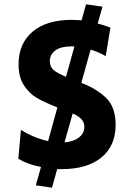

<svg xmlns="http://www.w3.org/2000/svg" viewBox="-20 -771 621 890"><path d="M146 88 170 3Q108 -9 65 -35L77 -169Q138 -131 203 -117L246 -273Q188 -296 152.5 -316Q117 -336 91.5 -374.5Q66 -413 66 -473Q66 -569 131 -624Q196 -679 312 -679Q328 -679 358 -677L379 -751L455 -740L433 -662Q464 -654 492 -643L470 -511Q432 -532 400 -541L357 -387Q431 -358 473.5 -315.5Q516 -273 516 -192Q516 -95 450 -41Q384 13 266 13H245L221 99ZM325 -556H310Q263 -556 237 -537.5Q211 -519 211 -488Q211 -461 229 -446Q247 -431 286 -415ZM371 -183Q371 -204 357.5 -218.5Q344 -233 317 -245L279 -111Q320 -114 345.5 -133.5Q371 -153 371 -183Z"/></svg>

Font: Secular One
Style: Regular
Weight: 400
Designer: Michal Sahar
Foundry: Hagilda
Version: Version 1.000